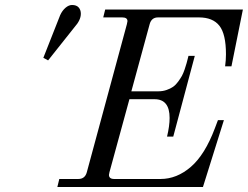

<svg xmlns="http://www.w3.org/2000/svg" viewBox="-20 -750 994 770"><path d="M793.9 0H210L217.8 -32.2H293.9Q320.8 -32.2 328.1 -59.1L488.8 -652.8Q491.2 -662.6 491.2 -665Q491.2 -680.2 470.2 -680.2H394L401.9 -711.9H954.1L908.2 -483.9H882.8Q886.2 -508.8 886.2 -532.2Q886.2 -613.3 859.9 -646.7Q833.5 -680.2 777.8 -680.2H613.8Q587.4 -680.2 580.1 -652.8L506.8 -383.8H615.2Q632.8 -383.8 648.2 -389.2Q663.6 -394.5 674.1 -401.9Q684.6 -409.2 694.1 -422.1Q703.6 -435.1 709.2 -445.1Q714.8 -455.1 720.5 -471.7Q726.1 -488.3 728.3 -496.6Q730.5 -504.9 734.4 -520Q735.4 -523.9 735.8 -525.9H761.2L674.8 -202.1H649.9Q660.2 -245.1 660.2 -276.9Q660.2 -352.1 600.1 -352.1H499L418.9 -59.1Q417 -51.3 417 -48.8Q417 -32.2 438 -32.2H624Q689 -32.2 745.4 -80.8Q801.8 -129.4 841.8 -235.8L854 -268.1H877.9ZM172.9 -507.8 153.8 -518.1 221.2 -689Q229.5 -707.5 242.7 -718.8Q255.9 -730 269 -730Q286.6 -730 295.4 -720.2Q304.2 -710.4 304.2 -694.8Q304.2 -669.4 278.8 -641.1Z"/></svg>

Font: Flanker Steampunk
Style: Italic
Weight: 400
Italic angle: -12°
Designer: Alexey Kryukov, Leonardo Di Lena
Foundry: Alexey Kryukov, Leonardo Di Lena
Version: 1.210